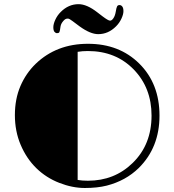

<svg xmlns="http://www.w3.org/2000/svg" viewBox="-20 -915 857 944"><path d="M155.3 -601.1Q257.8 -699.7 412.6 -699.7Q566.4 -699.7 664.6 -602.5Q764.2 -503.9 764.2 -346.7Q764.2 -189.9 662.1 -88.9Q598.1 -26.4 504.9 -2.4Q458.5 9.3 397.2 9.3Q335.9 9.3 271.5 -15.9Q207 -41 158.7 -88.1Q110.4 -135.3 81.8 -202.4Q53.2 -269.5 53.2 -348.9Q53.2 -428.2 80.3 -491.5Q107.4 -554.7 155.3 -601.1ZM412.1 -664.1Q385.3 -664.1 361.8 -660.2V-30.3Q384.3 -26.4 412.1 -26.4Q542.5 -26.4 631.8 -113.3Q725.1 -203.6 725.1 -346.7Q725.1 -482.9 637.7 -573.2Q549.3 -664.1 412.1 -664.1ZM278.8 -856.4Q316.9 -894.5 366.2 -894.5Q407.2 -894.5 459 -854L484.4 -834.5Q512.2 -813.5 521 -813.5Q529.8 -813.5 537.8 -825.7Q545.9 -837.9 549.1 -857.4Q552.2 -877 555.7 -883.5Q559.1 -890.1 567.4 -890.1Q575.7 -890.1 581.3 -882.8Q586.9 -875.5 586.9 -860.1Q586.9 -844.7 577.1 -823.5Q567.4 -802.2 550.3 -785.2Q512.2 -747.1 462.9 -747.1Q424.3 -747.1 371.6 -785.2L336.4 -811.5Q320.8 -823.7 313.5 -823.7Q306.2 -823.7 301 -820.6Q295.9 -817.4 291 -811.5Q280.3 -799.3 277.8 -786.1L274.9 -767.6Q272.9 -755.9 269.3 -753.9Q265.6 -752 259.5 -752Q253.4 -752 247.8 -758.5Q242.2 -765.1 242.2 -781Q242.2 -796.9 252 -818.1Q261.7 -839.4 278.8 -856.4Z"/></svg>

Font: Limelight
Style: Regular
Weight: 400
Designer: Nicole Fally
Foundry: Nicole Fally
Version: Version 1.002